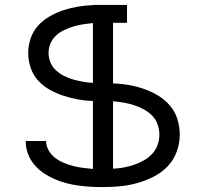

<svg xmlns="http://www.w3.org/2000/svg" viewBox="-20 -755 840 783"><path d="M399 8Q373 8 348 6.5Q323 5 298 1.5Q273 -2 248.5 -8.5Q224 -15 200.5 -25.5Q177 -36 156 -50.5Q135 -65 119 -84.5Q103 -104 94 -128Q85 -152 85 -177V-180H168Q168 -160 178.5 -141.5Q189 -123 205 -111Q221 -99 240 -91Q259 -83 278.5 -78Q298 -73 318 -70.5Q338 -68 359 -66V-343Q328 -344 298 -349.5Q268 -355 239 -364.5Q210 -374 183 -389Q156 -404 135.5 -426.5Q115 -449 105 -478.5Q95 -508 95 -539Q95 -569 105 -598.5Q115 -628 135.5 -650.5Q156 -673 183 -688.5Q210 -704 239 -713.5Q268 -723 298 -728Q328 -733 359 -734V-735H498V-662H441V-415Q473 -414 504.5 -408.5Q536 -403 566.5 -392.5Q597 -382 624.5 -365.5Q652 -349 673 -324.5Q694 -300 703.5 -269Q713 -238 713 -206Q713 -170 700.5 -136Q688 -102 663.5 -76.5Q639 -51 606.5 -34.5Q574 -18 540 -8.5Q506 1 470 4.5Q434 8 399 8ZM359 -417V-661Q339 -659 319 -656Q299 -653 279.5 -647Q260 -641 242 -632.5Q224 -624 209 -610.5Q194 -597 186 -578Q178 -559 178 -539Q178 -519 186 -500Q194 -481 209 -467.5Q224 -454 242 -445Q260 -436 279.5 -430.5Q299 -425 319 -421.5Q339 -418 359 -417ZM441 -67Q463 -68 484.5 -72Q506 -76 526.5 -83Q547 -90 566 -100.5Q585 -111 600 -127Q615 -143 622.5 -163.5Q630 -184 630 -206Q630 -227 622.5 -248Q615 -269 600 -284Q585 -299 565.5 -309.5Q546 -320 525.5 -326.5Q505 -333 484 -336.5Q463 -340 441 -342Z"/></svg>

Font: Iosevka Etoile
Style: Regular
Weight: 400
Designer: Belleve Invis
Foundry: Belleve Invis
Version: Version 33.2.4